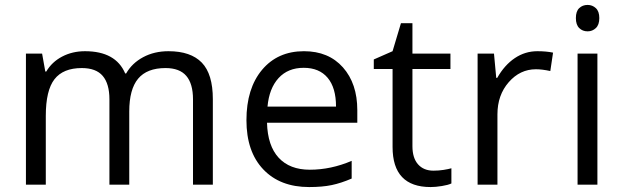

<svg xmlns="http://www.w3.org/2000/svg" viewBox="-20 -754 2545 784"><path d="M768.1 0V-348.1Q768.1 -412.1 740.7 -444.1Q713.4 -476.1 655.8 -476.1Q580.1 -476.1 543.9 -432.6Q507.8 -389.2 507.8 -298.8V0H426.8V-348.1Q426.8 -412.1 399.4 -444.1Q372.1 -476.1 314 -476.1Q237.8 -476.1 202.4 -430.4Q167 -384.8 167 -280.8V0H85.9V-535.2H151.9L165 -461.9H168.9Q191.9 -501 233.6 -522.9Q275.4 -544.9 327.1 -544.9Q452.6 -544.9 491.2 -454.1H495.1Q519 -496.1 564.5 -520.5Q609.9 -544.9 668 -544.9Q758.8 -544.9 804 -498.3Q849.1 -451.7 849.1 -349.1V0Z M1242.2 9.8Q1123.5 9.8 1054.9 -62.5Q986.3 -134.8 986.3 -263.2Q986.3 -392.6 1050 -468.8Q1113.8 -544.9 1221.2 -544.9Q1321.8 -544.9 1380.4 -478.8Q1439 -412.6 1439 -304.2V-252.9H1070.3Q1072.8 -158.7 1117.9 -109.9Q1163.1 -61 1245.1 -61Q1331.5 -61 1416 -97.2V-24.9Q1373 -6.3 1334.7 1.7Q1296.4 9.8 1242.2 9.8ZM1220.2 -477.1Q1155.8 -477.1 1117.4 -435.1Q1079.1 -393.1 1072.3 -318.8H1352.1Q1352.1 -395.5 1317.9 -436.3Q1283.7 -477.1 1220.2 -477.1Z M1750 -57.1Q1771.5 -57.1 1791.5 -60.3Q1811.5 -63.5 1823.2 -66.9V-4.9Q1810.1 1.5 1784.4 5.6Q1758.8 9.8 1738.3 9.8Q1583 9.8 1583 -153.8V-472.2H1506.3V-511.2L1583 -544.9L1617.2 -659.2H1664.1V-535.2H1819.3V-472.2H1664.1V-157.2Q1664.1 -108.9 1687 -83Q1710 -57.1 1750 -57.1Z M2174.3 -544.9Q2210 -544.9 2238.3 -539.1L2227.1 -463.9Q2193.8 -471.2 2168.5 -471.2Q2103.5 -471.2 2057.4 -418.5Q2011.2 -365.7 2011.2 -287.1V0H1930.2V-535.2H1997.1L2006.3 -436H2010.3Q2040 -488.3 2082 -516.6Q2124 -544.9 2174.3 -544.9Z M2419.4 0H2338.4V-535.2H2419.4ZM2331.5 -680.2Q2331.5 -708 2345.2 -720.9Q2358.9 -733.9 2379.4 -733.9Q2398.9 -733.9 2413.1 -720.7Q2427.2 -707.5 2427.2 -680.2Q2427.2 -652.8 2413.1 -639.4Q2398.9 -626 2379.4 -626Q2358.9 -626 2345.2 -639.4Q2331.5 -652.8 2331.5 -680.2Z"/></svg>

Font: f05544669
Style: Regular
Weight: 400
Foundry: Ascender Corporation
Version: Version 1.10